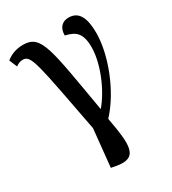

<svg xmlns="http://www.w3.org/2000/svg" viewBox="-196 -641 856 958"><g transform="rotate(-30 232.0 -162.0)"><path d="M182 215C310 241 303 162 272 -7C369 -111 435 -285 435 -409C435 -496 411 -544 353 -544C317 -544 292 -522 292 -476C347 -463 379 -443 379 -358C379 -271 330 -145 264 -68C198 -450 192 -540 88 -540C52 -540 17 -529 -10 -506L9 -461C24 -472 36 -476 50 -476C97 -476 104 -420 183 -5L161 211Z"/></g></svg>

Font: Noto Serif Condensed Medium
Style: Regular
Weight: 500
Width: 3
Designer: Monotype Design Team
Foundry: Monotype Imaging Inc.
Version: Version 2.015